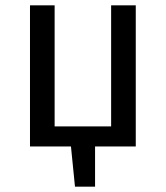

<svg xmlns="http://www.w3.org/2000/svg" viewBox="-20 -547 619 717"><path d="M487 0H335V150H260L245 0H92V-527H184V-75H395V-527H487Z"/></svg>

Font: Fira Sans
Style: Regular
Weight: 400
Designer: bBox Type GmbH & Carrois Corporate GbR & Edenspiekermann AG
Foundry: bBox Type GmbH & Carrois Corporate GbR & Edenspiekermann AG
Version: Version 4.301